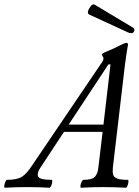

<svg xmlns="http://www.w3.org/2000/svg" viewBox="-86 -877 650 900"><path d="M-63 3Q-67 3 -66 -6Q-65 -15 -61 -24.5Q-57 -34 -53 -34Q-5 -34 17.5 -49Q40 -64 62 -98L392 -585Q399 -595 399 -604Q399 -608 395 -613Q392 -618 392 -622Q392 -624 396 -627Q400 -630 415 -636Q454 -652 476 -664Q499 -676 507 -676Q514 -676 514 -667Q512 -658 508.5 -635.5Q505 -613 500 -576L443 -91Q441 -72 444 -59.5Q447 -47 462.5 -40.5Q478 -34 513 -34Q517 -34 516 -24.5Q515 -15 511.5 -6Q508 3 503 3Q451 0 398 0Q347 0 294 3Q290 3 291 -6Q292 -15 296.5 -24.5Q301 -34 305 -34Q346 -34 359 -48.5Q372 -63 375 -91L395 -259H214L102 -89Q85 -62 94 -48Q103 -34 156 -34Q160 -34 159 -24.5Q158 -15 154 -6Q150 3 145 3Q94 0 41 0Q-10 0 -63 3ZM422 -575 236 -293H399L432 -575ZM514 -725 332 -809Q320 -816 332 -837Q346 -862 358 -855L533 -750Q542 -746 543.5 -740Q545 -734 542 -729Q534 -716 514 -725Z"/></svg>

Font: Junicode
Style: Italic
Weight: 400
Italic angle: -11°
Designer: Peter S. Baker
Version: Version 2.100; ttfautohint (v1.8.4)